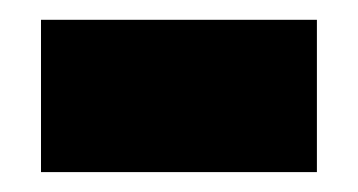

<svg xmlns="http://www.w3.org/2000/svg" viewBox="-20 -364 358 192"><path d="M296.9 -191.9H21V-344.2H296.9Z"/></svg>

Font: Open Sans Hebrew Extra Bold
Style: Regular
Weight: 800
Foundry: Ascender Corporation, Yanek Iontef
Version: Version 2.001;PS 002.001;hotconv 1.0.70;makeotf.lib2.5.58329